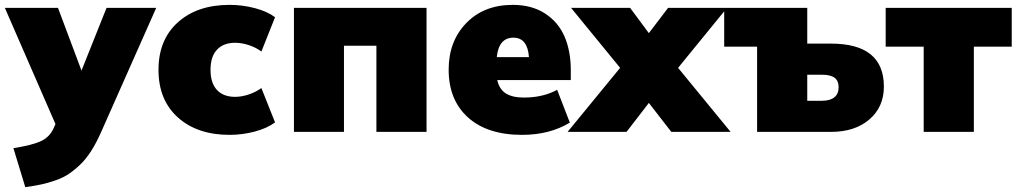

<svg xmlns="http://www.w3.org/2000/svg" viewBox="-38 -542 4187 789"><path d="M65.9 227.1 17.1 66.9Q94.7 54.7 131.3 37.4Q168 20 184.1 -19L189.9 -32.2L-18.1 -509.8H200.2L296.9 -252L399.9 -509.8H604L377 2Q357.9 44.9 337.2 77.6Q316.4 110.4 292.7 133.3Q269 156.2 245.6 172.1Q222.2 188 191.4 198.7Q160.6 209.5 132.8 215.6Q105 221.7 65.9 227.1Z M905.3 12.2Q772.9 12.2 693.1 -59.3Q613.3 -130.9 613.3 -254.9Q613.3 -378.9 693.1 -450.4Q772.9 -522 905.3 -522Q959 -522 1010.3 -508.3Q1061.5 -494.6 1092.3 -471.2L1036.1 -330.1Q1014.6 -346.7 985.1 -356.4Q955.6 -366.2 928.2 -366.2Q879.9 -366.2 853.5 -337.6Q827.1 -309.1 827.1 -254.9Q827.1 -200.7 853.5 -172.4Q879.9 -144 928.2 -144Q954.6 -144 984.1 -153.8Q1013.7 -163.6 1036.1 -180.2L1092.3 -39.1Q1060.5 -15.1 1009.5 -1.5Q958.5 12.2 905.3 12.2Z M1169.9 0V-509.8H1714.8V0H1508.8V-354H1375.5V0Z M2107.4 12.2Q1964.8 12.2 1885.3 -59.3Q1805.7 -130.9 1805.7 -255.9Q1805.7 -372.6 1878.2 -447.3Q1950.7 -522 2069.3 -522Q2147 -522 2201.7 -486.6Q2256.3 -451.2 2282 -391.6Q2307.6 -332 2307.6 -252.9V-212.9H2005.4Q2013.7 -175.3 2040.5 -158.2Q2067.4 -141.1 2114.7 -141.1Q2193.4 -141.1 2251.5 -172.9L2303.7 -38.1Q2220.7 12.2 2107.4 12.2ZM2071.8 -387.2Q2011.7 -387.2 2003.4 -307.1H2135.7Q2129.9 -387.2 2071.8 -387.2Z M2294.4 0 2510.3 -263.2 2308.6 -509.8H2551.3L2628.4 -405.8L2707.5 -509.8H2949.7L2748.5 -263.2L2964.4 0H2720.7L2628.4 -119.1L2536.6 0Z M3073.2 0V-350.1H2938V-509.8H3279.3V-362.8H3376.5Q3594.2 -362.8 3594.2 -186Q3594.2 -102.5 3534.7 -51.3Q3475.1 0 3376.5 0ZM3279.3 -127.9H3340.3Q3373 -127.9 3390.6 -142.1Q3408.2 -156.2 3408.2 -183.1Q3408.2 -210.4 3391.4 -222.7Q3374.5 -234.9 3340.3 -234.9H3279.3Z M3757.8 0V-350.1H3601.6V-509.8H4119.6V-350.1H3963.9V0Z"/></svg>

Font: Mulish ExtraBlack
Style: Regular
Weight: 1000
Designer: Vernon Adams
Foundry: Vernon Adams
Version: Version 3.603; ttfautohint (v1.8.3)